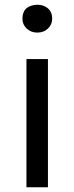

<svg xmlns="http://www.w3.org/2000/svg" viewBox="-20 -793 315 813"><path d="M92 0V-543H183V0ZM138 -655Q111 -655 93 -672Q75 -689 75 -714Q75 -770 138 -773Q165 -773 183 -757.5Q201 -742 201 -714Q201 -689 183 -672Q165 -655 138 -655Z"/></svg>

Font: Noto Sans CJK KR Regular (TTF)
Style: Regular
Weight: 400
Designer: Ryoko NISHIZUKA 西塚涼子 (kana & ideographs); Paul D. Hunt (Latin, Greek & Cyrillic); Wenlong ZHANG 张文龙 (bopomofo); Sandoll 
Foundry: Adobe Systems Incorporated
Version: Version 1.004;PS 1.004;hotconv 1.0.82;makeotf.lib2.5.63406